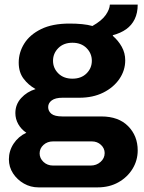

<svg xmlns="http://www.w3.org/2000/svg" viewBox="-20 -623 624 831"><path d="M146.5 188Q112.5 188 83.5 171.5Q54.5 155 36.5 127.5Q18.5 100 18.5 66.5Q18.5 30 38.8 -1Q59 -32 94 -48.5Q72 -63 59.2 -85.5Q46.5 -108 46.5 -133.5Q46.5 -171 71.5 -198.5Q96.5 -226 134 -237.5Q102.5 -255 81.8 -282.8Q61 -310.5 61 -352Q61 -396 85 -434.5Q109 -473 157.8 -497Q206.5 -521 281 -521Q310.5 -521 335.5 -518.5Q360.5 -516 380 -510.5Q420.5 -533.5 437.5 -558Q454.5 -582.5 455.5 -603H576Q576 -567 563 -540.2Q550 -513.5 526 -496.5Q502 -479.5 469 -471L468 -468Q492 -447.5 507 -420.5Q522 -393.5 522 -362Q522 -318 496.5 -281Q471 -244 426.5 -222Q382 -200 323.5 -200H250.5Q219.5 -200 204 -188.5Q188.5 -177 188.5 -159.5Q188.5 -142 202.5 -130.5Q216.5 -119 250.5 -119H418.5Q493 -119 534.5 -77Q576 -35 576 28Q576 71 553.8 107.5Q531.5 144 492.5 166Q453.5 188 402.5 188ZM209.5 93.5H372.5Q397.5 93.5 415.2 77.8Q433 62 433 39.5Q433 19 417 4Q401 -11 377.5 -11H209.5Q185 -11 168.2 4.2Q151.5 19.5 151.5 41Q151.5 62 168.2 77.8Q185 93.5 209.5 93.5ZM293.5 -282.5Q331.5 -282.5 354.5 -305.2Q377.5 -328 377.5 -360Q377.5 -392 354.5 -415Q331.5 -438 293.5 -438Q255.5 -438 232.5 -415Q209.5 -392 209.5 -360Q209.5 -328 232.5 -305.2Q255.5 -282.5 293.5 -282.5Z"/></svg>

Font: Chivo Medium
Style: Regular
Weight: 500
Designer: Hector Gatti
Foundry: Omnibus-Type
Version: Version 2.002